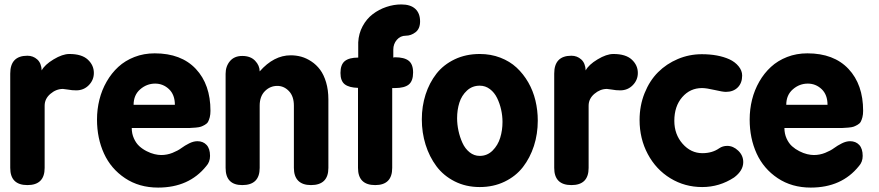

<svg xmlns="http://www.w3.org/2000/svg" viewBox="-20 -830 3940 861"><path d="M25.9 -77.1V-500Q25.9 -580.1 103 -580.1Q128.4 -580.1 147 -563.5Q165.5 -546.9 167 -514.2Q180.2 -539.6 220.2 -563.7Q260.3 -587.9 291 -587.9Q346.7 -587.9 373.8 -562.7Q400.9 -537.6 400.9 -502.9Q400.9 -471.2 378.2 -448Q355.5 -424.8 321.8 -424.8Q302.2 -424.8 285.2 -428.2Q264.6 -431.2 262.2 -431.2Q231.9 -431.2 206.1 -409.2Q180.2 -387.2 180.2 -356V-77.1Q180.2 0 103 0Q25.9 0 25.9 -77.1Z M673.8 -590.8Q792.5 -590.8 858.2 -521Q923.8 -451.2 923.8 -333Q923.8 -316.9 920.7 -304.4Q917.5 -292 913.1 -283.9Q908.7 -275.9 898.7 -270.3Q888.7 -264.6 881.3 -262Q874 -259.3 857.7 -257.8Q841.3 -256.3 831.3 -256.1Q821.3 -255.9 799.8 -255.9H570.8Q570.8 -230.5 580.6 -209Q590.3 -187.5 605 -174.3Q619.6 -161.1 637.9 -151.9Q656.2 -142.6 672.9 -138.7Q689.5 -134.8 703.1 -134.8Q729 -134.8 753.4 -144.5Q777.8 -154.3 793.2 -165.8Q808.6 -177.2 828.1 -187Q847.7 -196.8 865.2 -196.8Q890.6 -196.8 906.2 -180.2Q921.9 -163.6 921.9 -130.9Q921.9 -103.5 904.8 -85Q827.6 11.2 689 11.2Q604 11.2 540.8 -31Q477.5 -73.2 446.3 -141.6Q415 -210 415 -293.9Q415 -339.8 425.8 -383.1Q436.5 -426.3 458.3 -464.1Q480 -502 510.5 -530Q541 -558.1 583 -574.5Q625 -590.8 673.8 -590.8ZM579.1 -359.9H764.2Q764.2 -405.3 737.8 -430.2Q711.4 -455.1 675.8 -455.1Q638.2 -455.1 608.6 -429.4Q579.1 -403.8 579.1 -359.9Z M991.7 -77.1V-499Q991.7 -532.7 1011.2 -555.9Q1030.8 -579.1 1066.4 -579.1Q1103.5 -579.1 1124 -557.6Q1144.5 -536.1 1144.5 -509.8Q1208 -582 1283.7 -582Q1308.1 -582 1331.1 -575.7Q1354 -569.3 1376.5 -554.4Q1398.9 -539.6 1415.5 -517.3Q1432.1 -495.1 1442.4 -460.7Q1452.6 -426.3 1452.6 -383.8V-77.1Q1452.6 0 1374.5 0Q1336.9 0 1317.4 -19.5Q1297.9 -39.1 1297.9 -77.1V-356Q1297.9 -398.4 1275.6 -421.6Q1253.4 -444.8 1223.6 -444.8Q1191.4 -444.8 1168 -421.4Q1144.5 -397.9 1144.5 -356V-77.1Q1144.5 0 1066.4 0Q991.7 0 991.7 -77.1Z M1585.4 -77.1V-436Q1545.4 -437 1526.1 -451.9Q1506.8 -466.8 1506.8 -502.9Q1506.8 -540.5 1526.4 -556.2Q1545.9 -571.8 1586.4 -571.8V-640.1Q1588.4 -679.7 1606.2 -712.6Q1624 -745.6 1651.6 -766.6Q1679.2 -787.6 1712.4 -798.8Q1745.6 -810.1 1779.8 -810.1Q1820.8 -810.1 1842.3 -790.3Q1863.8 -770.5 1863.8 -733.9Q1863.8 -701.2 1843.5 -685.5Q1823.2 -669.9 1799.8 -669.9Q1775.4 -669.9 1759.5 -651.4Q1743.7 -632.8 1743.7 -607.9V-571.8Q1745.1 -571.8 1746.8 -572.5Q1748.5 -573.2 1750.5 -573.2Q1793 -573.2 1812.7 -557.6Q1832.5 -542 1832.5 -504.9Q1832.5 -466.8 1813 -450.9Q1793.5 -435.1 1750.5 -435.1H1738.8V-77.1Q1738.8 0 1662.6 0Q1585.4 0 1585.4 -77.1Z M2131.3 -587.9Q2181.2 -587.9 2223.6 -571.5Q2266.1 -555.2 2296.6 -526.9Q2327.1 -498.5 2348.9 -460.7Q2370.6 -422.9 2381.1 -379.2Q2391.6 -335.4 2391.6 -289.1Q2391.6 -229 2374.3 -175.5Q2356.9 -122.1 2325 -80.8Q2293 -39.6 2242.9 -15.4Q2192.9 8.8 2131.3 8.8Q2069.3 8.8 2019 -16.6Q1968.8 -42 1937 -84.7Q1905.3 -127.4 1888.4 -181.4Q1871.6 -235.4 1871.6 -294.9Q1871.6 -353.5 1888.4 -406Q1905.3 -458.5 1937 -499.3Q1968.8 -540 2019 -564Q2069.3 -587.9 2131.3 -587.9ZM2131.3 -445.8Q2097.7 -445.8 2074 -423.8Q2050.3 -401.9 2040 -369.6Q2029.8 -337.4 2029.8 -299.8Q2029.8 -272.5 2035.9 -243.9Q2042 -215.3 2053.7 -189.5Q2065.4 -163.6 2085.7 -147.2Q2106 -130.9 2131.3 -130.9Q2165 -130.9 2189 -154.8Q2212.9 -178.7 2223.1 -212.2Q2233.4 -245.6 2233.4 -283.2Q2233.4 -310.5 2227.3 -338.1Q2221.2 -365.7 2209.2 -390.4Q2197.3 -415 2177 -430.4Q2156.7 -445.8 2131.3 -445.8Z M2465.3 -77.1V-500Q2465.3 -580.1 2542.5 -580.1Q2567.9 -580.1 2586.4 -563.5Q2605 -546.9 2606.4 -514.2Q2619.6 -539.6 2659.7 -563.7Q2699.7 -587.9 2730.5 -587.9Q2786.1 -587.9 2813.2 -562.7Q2840.3 -537.6 2840.3 -502.9Q2840.3 -471.2 2817.6 -448Q2794.9 -424.8 2761.2 -424.8Q2741.7 -424.8 2724.6 -428.2Q2704.1 -431.2 2701.7 -431.2Q2671.4 -431.2 2645.5 -409.2Q2619.6 -387.2 2619.6 -356V-77.1Q2619.6 0 2542.5 0Q2465.3 0 2465.3 -77.1Z M3127.9 -435.1Q3074.7 -435.1 3039.3 -394.3Q3003.9 -353.5 3003.9 -288.1Q3003.9 -227.5 3041 -185.3Q3078.1 -143.1 3129.9 -143.1Q3173.8 -143.1 3205.1 -165Q3220.7 -175.8 3241.2 -175.8Q3268.1 -175.8 3290.5 -154.3Q3313 -132.8 3313 -103Q3313 -64.9 3272 -34.2Q3206.5 8.8 3128.9 8.8Q3050.8 8.8 2986.3 -30.5Q2921.9 -69.8 2885 -138.9Q2848.1 -208 2848.1 -292Q2848.1 -356.4 2870.6 -412.4Q2893.1 -468.3 2930.9 -506.1Q2968.8 -543.9 3019.8 -565.4Q3070.8 -586.9 3127 -586.9Q3200.2 -586.9 3251 -564Q3276.4 -552.2 3292.2 -532.7Q3308.1 -513.2 3308.1 -491.2Q3308.1 -457.5 3288.1 -437.7Q3268.1 -418 3234.9 -418Q3221.2 -418 3184.6 -426.5Q3147.9 -435.1 3127.9 -435.1Z M3600.6 -590.8Q3719.2 -590.8 3784.9 -521Q3850.6 -451.2 3850.6 -333Q3850.6 -316.9 3847.4 -304.4Q3844.2 -292 3839.8 -283.9Q3835.4 -275.9 3825.4 -270.3Q3815.4 -264.6 3808.1 -262Q3800.8 -259.3 3784.4 -257.8Q3768.1 -256.3 3758.1 -256.1Q3748 -255.9 3726.6 -255.9H3497.6Q3497.6 -230.5 3507.3 -209Q3517.1 -187.5 3531.7 -174.3Q3546.4 -161.1 3564.7 -151.9Q3583 -142.6 3599.6 -138.7Q3616.2 -134.8 3629.9 -134.8Q3655.8 -134.8 3680.2 -144.5Q3704.6 -154.3 3720 -165.8Q3735.4 -177.2 3754.9 -187Q3774.4 -196.8 3792 -196.8Q3817.4 -196.8 3833 -180.2Q3848.6 -163.6 3848.6 -130.9Q3848.6 -103.5 3831.5 -85Q3754.4 11.2 3615.7 11.2Q3530.8 11.2 3467.5 -31Q3404.3 -73.2 3373 -141.6Q3341.8 -210 3341.8 -293.9Q3341.8 -339.8 3352.5 -383.1Q3363.3 -426.3 3385 -464.1Q3406.7 -502 3437.3 -530Q3467.8 -558.1 3509.8 -574.5Q3551.8 -590.8 3600.6 -590.8ZM3505.9 -359.9H3690.9Q3690.9 -405.3 3664.6 -430.2Q3638.2 -455.1 3602.5 -455.1Q3564.9 -455.1 3535.4 -429.4Q3505.9 -403.8 3505.9 -359.9Z"/></svg>

Font: BPreplay
Style: Bold
Weight: 700
Designer: Magenta/George Triantafyllakos
Foundry: Magenta/George Triantafyllakos
Version: Version 1.00